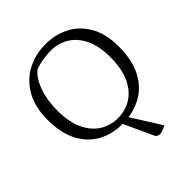

<svg xmlns="http://www.w3.org/2000/svg" viewBox="-252 -866 1252 1252"><g transform="rotate(-45 373.5 -240.5)"><path d="M493 231Q468 231 460 212L368 12Q273 12 199 -28.5Q125 -69 82.5 -150Q40 -231 40 -354Q40 -471 86 -551Q132 -631 209 -671.5Q286 -712 379 -712Q470 -712 544 -673.5Q618 -635 662.5 -557.5Q707 -480 707 -363Q707 -250 671.5 -171.5Q636 -93 572.5 -48.5Q509 -4 426 8L553 210Q535 221 520 226Q505 231 493 231ZM373 -36Q443 -36 498.5 -71Q554 -106 586.5 -176Q619 -246 619 -352Q619 -455 586.5 -522.5Q554 -590 498.5 -624Q443 -658 373 -658Q336 -658 297 -651Q258 -644 229 -634Q183 -599 155.5 -523.5Q128 -448 128 -352Q128 -246 160.5 -176Q193 -106 248.5 -71Q304 -36 373 -36Z"/></g></svg>

Font: Mate
Style: Regular
Weight: 400
Designer: Eduardo Rodriguez Tunni
Foundry: Eduardo Rodriguez Tunni
Version: Version 1.003; ttfautohint (v1.8.4.7-5d5b);gftools[0.9.24]